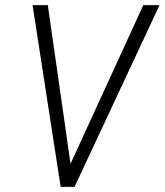

<svg xmlns="http://www.w3.org/2000/svg" viewBox="-20 -731 644 751"><path d="M255.9 -90.3 540.5 -710.9H604L271.5 0H217.3L107.4 -710.9H167Z"/></svg>

Font: TypoPRO Roboto Mono
Style: Italic
Weight: 300
Designer: Google
Version: Version 2.000986; 2015; ttfautohint (v1.3)